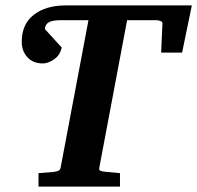

<svg xmlns="http://www.w3.org/2000/svg" viewBox="-20 -691 730 711"><path d="M122.6 0V-49.8L177.7 -54.2Q188 -55.2 195.6 -58.3Q203.1 -61.5 204.6 -70.8L307.6 -616.2H204.6Q173.3 -616.2 159.9 -607.9Q146.5 -599.6 146.5 -583L208.5 -515.1Q202.6 -486.8 180.4 -471.4Q158.2 -456.1 138.7 -456.1Q102.5 -456.1 81.5 -479Q60.5 -502 60.5 -536.1Q60.5 -602.1 105.5 -636.5Q150.4 -670.9 222.7 -670.9H690.4L654.3 -496.1H576.7L581.5 -603Q582.5 -609.9 574.7 -613Q566.9 -616.2 559.6 -616.2H450.7L347.7 -69.8Q346.2 -61 351.8 -58.6Q357.4 -56.2 366.7 -55.2L424.3 -49.8V0Z"/></svg>

Font: Charis
Style: Bold Italic
Weight: 700
Italic angle: -11°
Designer: Walt Agee, Miriam Martin, Annie Olsen, Victor Gaultney, Lorna Priest, Alan Ward, Bob Hallissy, Martin Hosken, Sharon Cor
Foundry: SIL Global
Version: Version 7.000